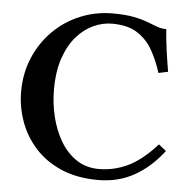

<svg xmlns="http://www.w3.org/2000/svg" viewBox="-50 -707 765 767"><g transform="rotate(5 333.0 -324.0)"><path d="M371 10Q286 10 222.5 -17.5Q159 -45 117 -92Q75 -139 54.5 -197Q34 -255 34 -315Q34 -389 60.5 -451.5Q87 -514 133.5 -560.5Q180 -607 241.5 -632.5Q303 -658 372 -658Q422 -658 455.5 -651.5Q489 -645 512 -636Q535 -627 553 -620.5Q571 -614 590 -614Q593 -571 599 -528.5Q605 -486 612 -445L574 -437Q559 -485 536 -526Q513 -567 474.5 -592Q436 -617 372 -617Q336 -617 299 -600.5Q262 -584 231.5 -549.5Q201 -515 182.5 -461.5Q164 -408 164 -334Q164 -281 176.5 -228Q189 -175 214.5 -131Q240 -87 279 -60.5Q318 -34 370 -34Q431 -34 487 -61Q543 -88 601 -153L631 -129Q580 -62 515.5 -26Q451 10 371 10Z"/></g></svg>

Font: Libertinus Serif SemiBold
Style: Regular
Weight: 600
Designer: Philipp H. Poll, Khaled Hosny
Foundry: Caleb Maclennan
Version: Version 7.051;RELEASE